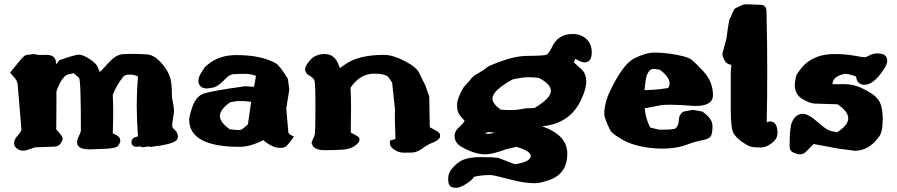

<svg xmlns="http://www.w3.org/2000/svg" viewBox="-20 -686 4193 897"><path d="M624.5 -328.6Q608.9 -337.4 586.2 -337.4Q563.5 -337.4 556.2 -328.1Q523.4 -287.1 506.8 -242.2Q508.8 -204.6 508.8 -159.9Q508.8 -115.2 506.8 -62.5Q532.2 -53.7 540 -39.6L542.5 -24.4L533.2 -5.9Q522.5 6.8 474.1 9Q425.8 11.2 405.8 11.7H398.4Q340.3 11.7 340.3 -20.5Q340.3 -33.7 347.2 -46.9Q357.9 -68.4 357.9 -77.1Q357.9 -315.9 349.1 -322.3L324.2 -343.8L305.7 -339.8Q272.9 -338.4 244.6 -262.7Q243.7 -259.8 243.2 -249.5Q243.2 -248 243.7 -246.1Q243.7 -237.8 243.7 -226.1Q243.7 -219.2 243.7 -211.4Q243.7 -190.4 243.4 -160.6Q243.2 -130.9 242.7 -81.5Q272.5 -50.3 272.5 -39.1V-38.6Q272.5 -28.3 262.5 -14.9Q252.4 -1.5 234.4 -1L143.6 2.4Q101.6 17.6 93 17.6Q84.5 17.6 82.3 17.3Q80.1 17.1 78.1 16.6Q76.2 16.1 74 15.6Q71.8 15.1 69.8 14.2Q67.9 13.2 65.9 12.2Q45.9 1.5 45.9 -16.1Q45.9 -33.7 58.6 -47.9Q79.1 -70.8 80.1 -79.6L62.5 -292Q60.1 -306.2 52.2 -317.9L26.9 -346.7L81.1 -412.6Q98.1 -430.2 107.4 -430.2Q116.7 -430.2 120.6 -430.9Q124.5 -431.6 126.2 -432.1Q127.9 -432.6 129.9 -432.6Q134.8 -433.1 138.7 -433.1Q144.5 -433.1 147 -432.1Q152.8 -429.2 171.9 -429.2Q181.2 -429.2 193.8 -429.7H198.2Q242.2 -429.7 242.2 -388.2V-384.8L257.8 -405.3Q331.5 -430.7 349.4 -430.7Q367.2 -430.7 398.4 -410.4Q429.7 -390.1 436.3 -372.6Q442.9 -355 445.8 -349.6Q455.6 -356.9 472.7 -376.7Q489.7 -396.5 504.9 -410.2Q530.3 -432.6 558.1 -433.3Q585.9 -434.1 597.9 -434.1Q609.9 -434.1 613.8 -434.1Q617.7 -434.1 622.1 -433.8Q626.5 -433.6 631.3 -433.6Q636.2 -433.6 641.6 -433.1Q652.3 -432.6 665.5 -432.1Q706.5 -430.2 749 -373Q769.5 -345.2 776.4 -319.1Q783.2 -293 783.2 -233.4Q793 -183.1 793 -165.5Q793 -162.1 792.5 -160.2Q790.5 -146.5 789.8 -142.8Q789.1 -139.2 788.6 -135.5Q788.1 -131.8 787.6 -128.4Q787.1 -125 786.6 -121.6Q784.2 -106 784.2 -102.1Q784.2 -91.8 789.3 -86.7Q794.4 -81.5 796.9 -79.1Q799.3 -76.7 801.3 -74.2Q803.2 -71.8 804.7 -69.3Q811 -59.6 811 -47.9L809.6 -39.1Q803.7 -18.6 734.9 -6.8L679.7 1V-2.4L643.1 2.4Q638.2 -0.5 636.7 -2L619.1 -0.5Q595.2 -0.5 594.2 -21V-22.9Q594.2 -43 624.5 -48.8Q619.1 -124 618.7 -193.8Q619.1 -263.7 624.5 -328.6Z M1153.3 -210.4Q1122.6 -213.9 1114.3 -213.9H1086.9L1055.2 -208Q1007.3 -174.3 1007.3 -144.3Q1007.3 -114.3 1053.7 -82Q1081.1 -78.6 1095.2 -78.6Q1104.5 -78.6 1107.4 -80.6Q1114.7 -84.5 1119.6 -88.9Q1129.9 -98.1 1138.2 -105Q1145.5 -158.2 1153.3 -210.4ZM1166.5 -280.3Q1172.4 -308.1 1175.8 -332Q1147.9 -340.8 1130.4 -340.8H1105L1067.9 -339.4Q1048.3 -334 1037.1 -321.8Q1000.5 -282.7 979 -277.8Q957 -272.9 946.3 -272.9Q917.5 -272.9 908.7 -295.9Q906.7 -301.3 906.7 -305.7Q906.7 -323.7 916.5 -339.8Q926.3 -355.5 930.2 -362.3Q936.5 -373 942.1 -377.4Q947.8 -381.8 950.7 -384.3Q1003.9 -428.7 1084 -428.7Q1199.7 -428.7 1268.1 -390.6Q1285.6 -381.8 1324.7 -317.9L1325.2 -316.9L1331.5 -267.1L1317.4 -179.2L1327.1 -67.9Q1327.6 -64 1334 -58.1L1353 -47.4Q1323.2 -5.4 1313.7 -0.2Q1304.2 4.9 1291.5 4.9H1290.5Q1264.6 4.9 1241.5 -9Q1218.3 -22.9 1215.8 -26.4Q1213.4 -29.8 1211.9 -31.7Q1148.4 0 1100.1 0Q864.7 0 863.8 -126.5Q863.8 -143.6 879.2 -188Q894.5 -232.4 926 -246.3Q957.5 -260.3 1126 -283.2Z M1824.7 -157.2Q1825.7 -168 1825.7 -171.9L1812 -299.8Q1795.9 -324.7 1792 -328.6Q1771.5 -341.8 1735.4 -341.8H1720.7Q1657.7 -337.4 1617.7 -275.9Q1620.1 -223.1 1620.1 -175.8V-175.3Q1619.6 -170.4 1619.6 -142.8Q1619.6 -115.2 1618.7 -66.9Q1629.4 -60.5 1644.5 -52.7Q1659.7 -44.9 1659.7 -35.2Q1659.7 -19.5 1637.9 -4.6Q1616.2 10.3 1584.2 12.9Q1552.2 15.6 1492.7 15.6H1489.7Q1456.1 14.6 1440.9 -4.4V-6.3Q1440.9 -6.3 1436 -16.1V-20.5L1442.9 -38.6Q1450.7 -48.8 1452.1 -71.5Q1453.6 -94.2 1453.6 -197.3Q1453.6 -300.3 1448.5 -311.5Q1443.4 -322.8 1424.3 -333.5Q1405.3 -344.2 1405.3 -361.6Q1405.3 -378.9 1429.9 -406.2Q1454.6 -433.6 1497.6 -433.6Q1543 -433.6 1562 -383.3Q1565.4 -374.5 1567.9 -367.7Q1576.7 -373.5 1593.3 -385.7Q1655.3 -429.7 1774.4 -429.7Q1814.9 -429.7 1870.4 -401.1Q1925.8 -372.6 1939 -344.2Q1951.2 -317.9 1967.3 -287.1L1985.4 -234.4L1987.8 -91.8L2024.9 -71.3Q2036.1 -62 2036.1 -55.4Q2036.1 -48.8 2035.6 -46.6Q2035.2 -44.4 2034.2 -42.5Q2033.2 -40.5 2031.7 -38.6Q2024.4 -28.3 2001.7 -19.8Q1979 -11.2 1953.4 7.3Q1927.7 25.9 1906.5 26.6Q1885.3 27.3 1866.2 27.3H1865.7Q1842.8 27.3 1822.3 13.2Q1801.8 -1 1801.8 -14.2V-29.3L1827.6 -36.6Q1824.7 -115.2 1824.7 -144.5Z M2496.6 -322.3Q2479 -324.7 2453.1 -325.2H2447.8Q2421.9 -325.2 2374.5 -314.9Q2280.8 -263.2 2280.8 -225.6Q2280.8 -201.2 2319.3 -173.8Q2339.8 -171.9 2358.4 -171.9Q2377 -171.9 2385.7 -172.4Q2402.8 -173.3 2419.4 -177Q2436 -180.7 2477.5 -181.6Q2553.7 -227.5 2553.7 -260.7Q2553.7 -293.9 2496.6 -322.3ZM2385.7 81.5Q2459.5 69.8 2459.5 42.5V41Q2458.5 20 2393.1 0L2344.7 11.2Q2279.3 35.2 2246.1 35.2Q2212.9 35.2 2171.6 17.8Q2130.4 0.5 2116.9 -15.1Q2103.5 -30.8 2103.5 -51.5Q2103.5 -72.3 2123.8 -90.8Q2144 -109.4 2150.9 -121.1Q2146.5 -127 2130.9 -144Q2115.2 -161.1 2115.2 -194.3Q2115.2 -227.5 2147.5 -280.8Q2161.6 -294.4 2170.2 -304.9Q2178.7 -315.4 2183.1 -320.8Q2192.4 -331.5 2199.7 -335.4Q2207 -339.4 2213.6 -343.5Q2220.2 -347.7 2225.6 -350.8Q2231 -354 2235.4 -356.7Q2239.7 -359.4 2243.2 -361.8Q2249.5 -366.2 2252 -369.1Q2257.8 -376 2302.2 -393.1Q2383.8 -424.3 2440.4 -424.8Q2525.4 -425.8 2533.9 -430.4Q2542.5 -435.1 2558.6 -465.3Q2585.9 -527.3 2656.2 -527.3Q2685.1 -527.3 2707.5 -513.2Q2744.6 -489.3 2744.6 -441.9Q2744.6 -394.5 2710.4 -394.5Q2696.3 -394.5 2667.5 -411.6L2661.1 -394Q2668.9 -386.2 2693.8 -365Q2718.8 -343.8 2718.8 -304.7V-303.7Q2718.8 -272.5 2698.2 -227.5Q2647.5 -108.4 2512.7 -96.2Q2630.4 -54.7 2630.4 31.2Q2630.4 126.5 2545.4 155.3Q2502.9 169.9 2481.9 169.9Q2430.7 169.9 2378.9 156.2Q2284.7 131.8 2272.9 131.8Q2226.1 131.8 2194.3 140.1Q2188 152.3 2167.5 166.5Q2132.3 191.4 2111.3 191.4Q2090.3 191.4 2082 182.4Q2073.7 173.3 2073.7 148.7Q2073.7 124 2089.4 104.5Q2115.2 72.3 2144.8 60.1Q2174.3 47.9 2228 47.9Q2281.7 47.9 2308.1 51.8H2308.6L2385.3 81.5ZM2247.6 -62.5Q2246.1 -61 2255.4 -61Q2264.6 -61 2265.6 -61Q2266.6 -61 2267.8 -61.3Q2269 -61.5 2270.3 -61.8Q2271.5 -62 2272.9 -62.3Q2274.4 -62.5 2276.1 -62.7Q2277.8 -63 2279.5 -63.5Q2281.2 -64 2283.2 -64.5Q2287.1 -65.4 2291 -66.4L2270 -68.4H2261.2Q2252 -66.9 2247.6 -62.5Z M2990.7 -264.6Q3013.2 -266.1 3017.1 -266.1Q3021 -266.1 3024.4 -266.4Q3027.8 -266.6 3032.7 -266.6Q3062 -268.6 3101.6 -274.9Q3108.4 -286.1 3108.4 -294.9Q3108.4 -303.7 3105.5 -311.3Q3102.5 -318.8 3097.2 -326.7Q3085.9 -342.8 3063 -359.9Q3053.2 -360.8 3041.5 -363.3Q3038.1 -364.3 3034.7 -364.3Q3026.4 -364.3 3018.1 -359.4H3017.6Q3001 -343.8 2996.6 -311.3Q2992.2 -278.8 2990.7 -264.6ZM3311 -241.7Q3311 -190.9 3228.5 -190.9Q3227.5 -190.9 3226.1 -190.9Q3150.9 -196.8 3109.4 -196.8Q3083 -196.8 3069.8 -194.8Q3037.1 -188.5 3025.4 -186.3Q3013.7 -184.1 3005.4 -182.6Q2997.1 -181.2 2992.2 -180.2Q2995.1 -134.3 3017.6 -90.3L3059.1 -80.1H3068.4Q3128.4 -80.1 3135.3 -85.9Q3150.4 -98.6 3151.4 -125Q3152.3 -151.4 3173.3 -164.6L3217.3 -172.9L3261.2 -165L3262.2 -164.1Q3308.6 -132.3 3308.6 -97.7V-96.7Q3308.6 -63 3301.3 -50.3Q3293.9 -38.1 3266.6 -32.2Q3220.7 -22.9 3198.7 -13.7Q3143.6 8.3 3077.1 8.3Q3075.7 8.3 3074.2 8.3Q3037.1 8.3 2996.1 2Q2932.1 -8.3 2890.4 -32Q2848.6 -55.7 2833 -73.2Q2803.2 -133.3 2803.2 -151.9V-168.9Q2809.1 -215.8 2826.2 -252Q2888.7 -385.7 2942.6 -413.1Q2996.6 -440.4 3038.8 -440.4Q3081.1 -440.4 3133.8 -431.2Q3186.5 -421.9 3204.1 -411.4Q3221.7 -400.9 3266.4 -352.3Q3311 -303.7 3311 -241.7Z M3462.9 -666 3532.7 -663.6Q3560.5 -663.6 3561 -631.8Q3564.5 -483.4 3564.5 -354.7Q3564.5 -226.1 3562 -114.7L3574.7 -118.7H3577.6Q3612.3 -118.7 3612.3 -63.5Q3612.3 -37.1 3585.7 -17.1Q3559.1 2.9 3536.4 2.9Q3513.7 2.9 3502.9 1.7Q3492.2 0.5 3484.4 -2Q3469.7 -6.8 3445.1 -24.2Q3420.4 -41.5 3407.2 -63.2Q3394 -85 3394 -177.7V-352.1Q3396 -368.2 3397 -383.3Q3363.3 -386.2 3355 -431.6V-434.6L3374 -506.8Q3385.3 -594.7 3390.9 -602.1Q3396.5 -609.4 3396.7 -612.3Q3397 -615.2 3403.3 -628.9Q3410.2 -644 3414.1 -646.5Q3451.2 -666 3462.9 -666Z M4080.1 -436.5Q4125 -436.5 4125 -401.4Q4125 -385.3 4106 -357.4Q4060.1 -290 4020 -290H4008.8Q3986.3 -298.8 3983.4 -311.8Q3980.5 -324.7 3979 -328.6Q3946.8 -340.3 3928.2 -341.3Q3869.6 -330.1 3869.1 -292.5H3873Q3881.8 -293 3922.6 -293Q3963.4 -293 4000.5 -276.9Q4061 -250 4082.5 -221.4Q4104 -192.9 4104 -129.4Q4104 -65.9 4084.5 -44.4Q4040 16.6 3975.6 18.6L3893.1 7.8L3781.7 -13.2L3742.2 25.9Q3730 35.2 3718 35.2Q3706.1 35.2 3687.5 27.3Q3668.9 19.5 3668.9 -2.4Q3668.9 -87.4 3679.2 -113.3Q3695.3 -153.8 3730.5 -154.3Q3755.9 -154.3 3798.1 -117.4Q3840.3 -80.6 3854.7 -76.2Q3869.1 -71.8 3891.1 -67.9Q3942.9 -101.6 3942.9 -132.8Q3942.9 -132.8 3942.9 -133.3Q3942.9 -165 3893.1 -198.7L3785.6 -202.1H3783.7Q3761.7 -204.1 3727.3 -224.4Q3692.9 -244.6 3692.9 -292.5V-293.5L3698.7 -329.6Q3703.1 -342.3 3724.9 -369.1Q3746.6 -396 3779.8 -412.6Q3823.2 -433.6 3875.7 -433.6Q3928.2 -433.6 3970.2 -426Q4012.2 -418.5 4021 -418.5H4022Q4027.3 -419.4 4043.2 -428Q4059.1 -436.5 4080.1 -436.5Z"/></svg>

Font: Drukaatie burti
Style: Heavy
Weight: 800
Version: Version 0.14